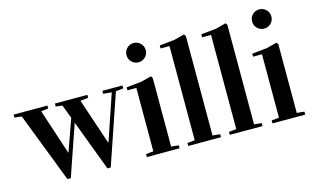

<svg xmlns="http://www.w3.org/2000/svg" viewBox="-95 -990 2035 1247"><g transform="rotate(-15 922.5 -366.5)"><path d="M647 -464.8 590.8 -470.2V-490.2H725.6V-470.2L674.8 -464.8L514.2 4.9H492.2L315.4 -464.8L271.5 -470.2V-490.2H489.7V-470.2L436.5 -464.8L540 -155.8H542ZM370.6 -431.2 391.6 -418 245.6 4.9H223.1L42 -464.8L-5.9 -470.2V-490.2H221.2V-470.2L172.4 -464.8L272.5 -160.2H274.4Z M928.2 -485.8V-24.9L978.5 -20V0H758.3V-20L808.6 -24.9V-451.2H748.5V-471.2L850.6 -481.9L919.4 -500ZM801.8 -673.3Q801.8 -700.2 820.6 -719Q839.4 -737.8 866.2 -737.8Q893.1 -737.8 912.1 -719Q931.2 -700.2 931.2 -673.3Q931.2 -646.5 912.4 -627.4Q893.6 -608.4 866.2 -608.4Q839.4 -608.4 820.6 -627.2Q801.8 -646 801.8 -673.3Z M1206.5 -692.9V-24.9L1256.8 -20V0H1036.6V-20L1086.9 -24.9V-658.2H1026.9V-678.2L1128.9 -689L1197.8 -707Z M1485.8 -692.9V-24.9L1536.1 -20V0H1315.9V-20L1366.2 -24.9V-658.2H1306.2V-678.2L1408.2 -689L1477.1 -707Z M1772.9 -485.8V-24.9L1823.2 -20V0H1603V-20L1653.3 -24.9V-451.2H1593.3V-471.2L1695.3 -481.9L1764.2 -500ZM1646.5 -673.3Q1646.5 -700.2 1665.3 -719Q1684.1 -737.8 1710.9 -737.8Q1737.8 -737.8 1756.8 -719Q1775.9 -700.2 1775.9 -673.3Q1775.9 -646.5 1757.1 -627.4Q1738.3 -608.4 1710.9 -608.4Q1684.1 -608.4 1665.3 -627.2Q1646.5 -646 1646.5 -673.3Z"/></g></svg>

Font: VidalokaRegular
Style: Regular
Weight: 400
Designer: Cyreal (www.cyreal.org)
Foundry: Cyreal (www.cyreal.org)
Version: Version 1.000